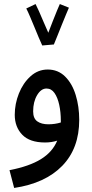

<svg xmlns="http://www.w3.org/2000/svg" viewBox="-20 -700 454 950"><path d="M50 230 27 142Q125 123 182.5 87.5Q240 52 263 -4Q235 5 203 5Q127 5 90 -33.5Q53 -72 53 -132Q53 -186 73.5 -237.5Q94 -289 131 -322.5Q168 -356 216 -356Q267 -356 302 -321.5Q337 -287 354.5 -230Q372 -173 372 -107Q372 34 288 120.5Q204 207 50 230ZM144 -149Q144 -114 164.5 -99.5Q185 -85 219 -85Q252 -85 281 -94Q281 -98 281 -102Q281 -145 273 -181.5Q265 -218 249.5 -240Q234 -262 210 -262Q183 -262 163.5 -229Q144 -196 144 -149ZM189 -475Q182 -489 172 -513.5Q162 -538 150.5 -565.5Q139 -593 128.5 -618Q118 -643 110 -658L156 -680Q162 -669 173 -644Q184 -619 196.5 -589.5Q209 -560 219 -538Q229 -565 241 -595Q253 -625 262.5 -648.5Q272 -672 276 -680L321 -662Q317 -653 307 -629Q297 -605 285.5 -576.5Q274 -548 263.5 -521.5Q253 -495 247 -481V-480Z"/></svg>

Font: Noto Sans Arabic UI Cn Md
Style: Regular
Weight: 500
Width: 3
Designer: Monotype Design Team, Nadine Chahine and Nizar Qandah
Foundry: Monotype Imaging Inc.
Version: Version 2.010; ttfautohint (v1.8.4.7-5d5b)